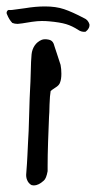

<svg xmlns="http://www.w3.org/2000/svg" viewBox="-43 -565 292 585"><path d="M212.9 -509.8Q225.1 -504.9 229.5 -491.2Q231 -478.5 217.8 -468.3Q205.6 -466.8 195.8 -473.6Q177.2 -485.8 158.4 -491.5Q139.6 -497.1 106.9 -500Q97.2 -501 84.5 -501Q71.3 -501 54.2 -498.5Q17.1 -492.2 10.7 -492.2Q2 -492.2 -5.4 -495.1Q-15.1 -504.9 -21.5 -521Q-23.9 -525.4 -22 -529.8Q-20 -534.2 -16.1 -534.7Q-14.6 -534.7 -12 -534.4Q-9.3 -534.2 -6.3 -534.7Q17.6 -537.6 33.2 -540Q65.4 -545.4 94.2 -545.4Q127.4 -545.4 152.1 -537.1Q176.8 -528.8 212.9 -509.8ZM84.5 -443.8Q92.8 -446.8 105 -444.3Q116.2 -442.4 120.6 -431.6Q121.1 -430.2 123.5 -422.4Q126 -414.6 131.1 -399.4Q136.2 -384.3 141.6 -367.2Q144 -355 144 -340.3Q144 -323.7 140.1 -314Q137.7 -305.2 125.5 -297.9Q112.8 -289.6 111.3 -287.6Q108.9 -274.4 107.9 -246.1Q107.4 -218.8 106.4 -209.5Q106 -200.2 103.5 -132.8Q102.1 -89.8 102.1 -61V-43.5Q98.1 -21 90.3 -14.6Q74.2 0 60.1 0Q57.1 0 53.2 -1Q43.9 -5.9 39.6 -16.6Q35.6 -25.9 37.1 -38.1Q39.6 -69.3 40.5 -90.8Q42 -129.9 42.5 -132.8Q44.4 -156.7 45.9 -217.8Q47.4 -273.9 48.8 -296.4Q49.8 -310.1 50.8 -348.6Q51.3 -378.9 53.2 -399.4Q54.7 -414.6 63 -426.8Q71.3 -438.5 84.5 -443.8Z"/></svg>

Font: Avessa
Style: Medium
Weight: 500
Designer: Arman Khorramak
Foundry: Arman Khorramak
Version: Version 1.000; ttfautohint (v1.8.1)